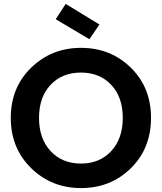

<svg xmlns="http://www.w3.org/2000/svg" viewBox="-20 -952 825 979"><path d="M750 -351Q750 -195 647 -94Q544 7 393 7Q243 7 139 -94.5Q35 -196 35 -351Q35 -506 139 -607Q243 -708 393 -708Q544 -708 647 -607Q750 -506 750 -351ZM393 -118Q488 -118 547 -181.5Q606 -245 606 -351Q606 -457 547 -519.5Q488 -582 393 -582Q297 -582 238 -519.5Q179 -457 179 -351Q179 -245 238 -181.5Q297 -118 393 -118ZM264 -854 315 -932 487 -827 436 -752Z"/></svg>

Font: SVN-Poppins SemiBold
Style: Regular
Weight: 600
Designer: Ninad Kale (Devanagari), Jonny Pinhorn (Latin)
Foundry: Indian Type Foundry
Version: Version 3.002 2017